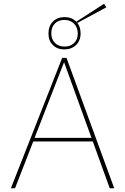

<svg xmlns="http://www.w3.org/2000/svg" viewBox="-20 -1002 666 1022"><path d="M392 -880 387 -887 534 -982 546 -963ZM322 -739Q284 -739 261 -762.5Q238 -786 238 -823Q238 -863 261.5 -887Q285 -911 324 -911Q362 -911 385.5 -887Q409 -863 409 -824Q409 -786 385 -762.5Q361 -739 322 -739ZM324 -754Q355 -754 374.5 -773Q394 -792 394 -823Q394 -856 374 -876Q354 -896 322 -896Q291 -896 272 -876.5Q253 -857 253 -825Q253 -793 272.5 -773.5Q292 -754 324 -754ZM38 0 311 -694H334L588 0H564L474 -249H157L60 0ZM164 -268H467L321 -671Z"/></svg>

Font: Cantarell Thin
Style: Regular
Weight: 100
Designer: Dave Crossland, Nikolaus Waxweiler, Florian Fecher, Jacques Le Bailly, Eben Sorkin, Alexei Vanyashin, Alexios Zavras, Em
Version: Version 0.303